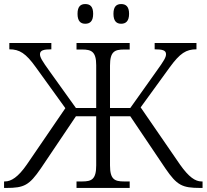

<svg xmlns="http://www.w3.org/2000/svg" viewBox="-25 -926 1018 946"><path d="M572 -809C594 -809 611 -821 611 -858C611 -895 594 -906 572 -906C550 -906 534 -895 534 -858C534 -821 550 -809 572 -809ZM395 -809C418 -809 434 -821 434 -858C434 -895 418 -906 395 -906C373 -906 357 -895 357 -858C357 -821 373 -809 395 -809ZM-5 0H6C94 0 119 -13 176 -96L349 -353H449V-111C449 -42 426 -32 380 -32H352V0H614V-32H586C540 -32 517 -42 517 -111V-353H617L790 -96C847 -13 872 0 962 0H973V-32H968C937 -32 905 -54 862 -115L668 -397L811 -594C862 -664 892 -683 943 -683V-714H737V-683C776 -683 793 -678 793 -659C793 -644 784 -628 745 -574L617 -394H517V-603C517 -672 540 -682 586 -682H614V-714H352V-682H380C425 -682 449 -672 449 -605V-394H349L220 -574C181 -628 172 -644 172 -659C172 -678 190 -683 228 -683V-714H21V-683C71 -683 102 -664 152 -594L297 -393L107 -115C64 -53 30 -32 -1 -32H-5Z"/></svg>

Font: Noto Serif Light
Style: Regular
Weight: 300
Designer: Monotype Design Team
Foundry: Monotype Imaging Inc.
Version: Version 2.013